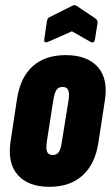

<svg xmlns="http://www.w3.org/2000/svg" viewBox="-20 -716 429 742"><path d="M171 6Q89 6 48.5 -40Q8 -86 21 -171L46 -335Q59 -418 107 -460.5Q155 -503 234 -503Q317 -503 358 -457Q399 -411 385 -326L360 -163Q347 -81 298.5 -37.5Q250 6 171 6ZM184 -117Q199 -117 207 -128Q215 -139 219 -168L245 -329Q249 -356 243.5 -368Q238 -380 222 -380Q206 -380 198.5 -369Q191 -358 186 -329L161 -169Q157 -142 162 -129.5Q167 -117 184 -117ZM165 -554Q157 -551 153.5 -553.5Q150 -556 151 -563L161 -633Q163 -641 164.5 -644Q166 -647 172 -650L260 -694Q269 -698 275 -694L347 -646Q359 -638 357 -627L347 -564Q344 -547 330 -554L258 -595Z"/></svg>

Font: Sofia Sans Extra Condensed Black
Style: Italic
Weight: 900
Italic angle: -9°
Version: Version 4.100